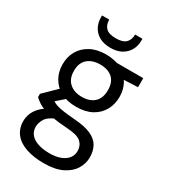

<svg xmlns="http://www.w3.org/2000/svg" viewBox="-226 -820 1017 1157"><g transform="rotate(30 282.5 -241.5)"><path d="M272 232Q203 232 150 214.5Q97 197 68 161Q39 125 39 72Q39 48 48.5 22Q58 -4 81.5 -29Q105 -54 148 -74L208 -40Q154 -18 137.5 10.5Q121 39 121 64Q121 97 140 119Q159 141 193.5 152Q228 163 272 163Q316 163 347.5 151Q379 139 396 117.5Q413 96 413 66Q413 29 387 5.5Q361 -18 286 -22Q226 -26 185.5 -33Q145 -40 119 -49.5Q93 -59 75.5 -71Q58 -83 44 -96V-119L142 -215L217 -189L114 -99L127 -135Q138 -127 148 -120.5Q158 -114 175 -108.5Q192 -103 223 -98.5Q254 -94 305 -90Q375 -85 417 -66Q459 -47 477.5 -14.5Q496 18 496 63Q496 106 472.5 144.5Q449 183 399.5 207.5Q350 232 272 232ZM271 -160Q207 -160 163 -184Q119 -208 96 -249.5Q73 -291 73 -342Q73 -394 96 -434.5Q119 -475 163.5 -499.5Q208 -524 271 -524Q335 -524 379 -499.5Q423 -475 446 -434.5Q469 -394 469 -342Q469 -291 446 -249.5Q423 -208 379 -184Q335 -160 271 -160ZM271 -229Q326 -229 357 -258Q388 -287 388 -342Q388 -398 357 -426Q326 -454 271 -454Q218 -454 185 -426Q152 -398 152 -342Q152 -287 184.5 -258Q217 -229 271 -229ZM355 -441 330 -512H536V-449ZM272 -571Q226 -571 195 -588.5Q164 -606 148 -635.5Q132 -665 132 -701V-715H182Q182 -678 203 -657.5Q224 -637 272 -637Q320 -637 341 -657.5Q362 -678 362 -715H413V-701Q413 -665 396.5 -635.5Q380 -606 349 -588.5Q318 -571 272 -571Z"/></g></svg>

Font: DM Sans 12pt
Style: Regular
Weight: 400
Version: Version 4.004;gftools[0.9.30]